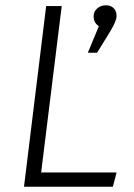

<svg xmlns="http://www.w3.org/2000/svg" viewBox="-20 -708 509 728"><path d="M214 -685 136 -54H422L408 0H71L155 -685ZM355 -609Q335 -621 335 -646Q335 -664 348.5 -676Q362 -688 382 -688Q400 -688 411 -677Q422 -666 422 -647Q422 -629 398 -589L348 -508H313Z"/></svg>

Font: Glekhifnjqigglhiwekvrgaqftz
Style: Regular
Weight: 300
Italic angle: -8°
Designer: Carrois Corporate & Edenspiekermann
Foundry: Carrois Corporate GbR & Edenspiekermann AG
Version: Version 2.001